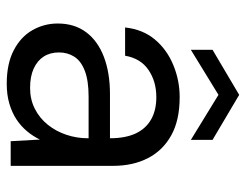

<svg xmlns="http://www.w3.org/2000/svg" viewBox="-102 -634 747 584"><g transform="rotate(90 272.0 -341.5)"><path d="M234 12Q173 12 132 -9.5Q91 -31 71 -66.5Q51 -102 51 -143Q51 -194 77.5 -229.5Q104 -265 152.5 -283.5Q201 -302 266 -302H400Q400 -349 385.5 -380Q371 -411 343 -427Q315 -443 275 -443Q227 -443 192 -419Q157 -395 149 -348H63Q69 -402 99.5 -438.5Q130 -475 177 -494.5Q224 -514 275 -514Q345 -514 391 -488.5Q437 -463 460.5 -417.5Q484 -372 484 -311V0H409L404 -89Q394 -68 378.5 -49.5Q363 -31 342.5 -17.5Q322 -4 295 4Q268 12 234 12ZM247 -59Q282 -59 310.5 -73.5Q339 -88 359 -113Q379 -138 389.5 -169.5Q400 -201 400 -234V-237H273Q225 -237 195 -225.5Q165 -214 152 -193.5Q139 -173 139 -147Q139 -120 151.5 -100.5Q164 -81 188 -70Q212 -59 247 -59ZM131 -548V-614L268 -695L405 -614V-548L268 -632Z"/></g></svg>

Font: DM Sans 16pt
Style: Regular
Weight: 400
Version: Version 4.004;gftools[0.9.30]